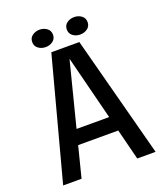

<svg xmlns="http://www.w3.org/2000/svg" viewBox="-158 -991 948 1098"><g transform="rotate(-20 316.5 -442.0)"><path d="M35 0 232 -739H402.5L597.5 0H486L438.5 -187.5H194.5L147 0ZM217.5 -277.5H416L317 -668.5ZM212.5 -777.5Q187 -777.5 168 -791.8Q149 -806 149 -830.5Q149 -855.5 168 -869.5Q187 -883.5 212.5 -883.5Q237.5 -883.5 256.5 -869.5Q275.5 -855.5 275.5 -830.5Q275.5 -805.5 256.5 -791.5Q237.5 -777.5 212.5 -777.5ZM422.5 -777.5Q397 -777.5 378.2 -791.8Q359.5 -806 359.5 -830.5Q359.5 -855.5 378.2 -869.5Q397 -883.5 422.5 -883.5Q448 -883.5 467 -869.5Q486 -855.5 486 -830.5Q486 -805.5 467 -791.5Q448 -777.5 422.5 -777.5Z"/></g></svg>

Font: Epilogue Medium
Style: Regular
Weight: 500
Designer: Tyler Finck
Foundry: Etcetera Type Co
Version: Version 2.111; ttfautohint (v1.8.3)